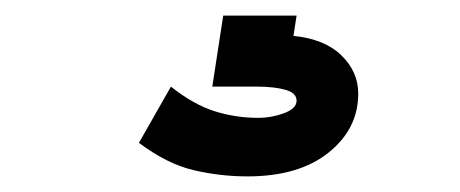

<svg xmlns="http://www.w3.org/2000/svg" viewBox="-20 -20 590 246"><path d="M297 206Q262 206 228 198Q194 190 158 163L199 91Q228 114 255 122.5Q282 131 311 131Q328 131 344 125Q360 119 360 109Q360 99 345.5 95Q331 91 310 91H252L266 0H360L356 26Q396 30 417.5 51Q439 72 439 100Q439 145 401 175.5Q363 206 297 206Z"/></svg>

Font: Inconsolata SemiExpanded ExtraBold
Style: Regular
Weight: 800
Width: 6
Monospace: yes
Designer: Raph Levien, Cyreal, Brenton Simpson
Foundry: Raph Levien, Cyreal, Google
Version: Version 3.001; ttfautohint (v1.8.2.53-6de2)